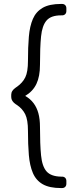

<svg xmlns="http://www.w3.org/2000/svg" viewBox="-20 -796 384 975"><path d="M290 159Q231 159 197 139.5Q163 120 147 82.5Q131 45 126.5 -8.5Q122 -62 122 -131Q122 -188 108 -216Q94 -244 66 -263L61 -266Q37 -282 37 -303V-315Q37 -336 61 -352L67 -356Q95 -376 108.5 -403.5Q122 -431 122 -487Q122 -556 126.5 -609.5Q131 -663 147 -700Q163 -737 197 -756.5Q231 -776 290 -776H295Q305 -776 311 -770Q317 -764 317 -754V-740Q317 -730 311 -724Q305 -718 295 -718H290Q239 -718 216.5 -692Q194 -666 188.5 -611Q183 -556 183 -466Q183 -408 165 -370Q147 -332 108 -309Q134 -294 150.5 -272Q167 -250 175 -220.5Q183 -191 183 -152Q183 -63 188.5 -7Q194 49 216.5 74.5Q239 100 290 101H295Q305 101 311 107Q317 113 317 123V137Q317 147 311 153Q305 159 295 159Z"/></svg>

Font: Rubik Light Light
Style: Regular
Weight: 300
Version: Version 2.101